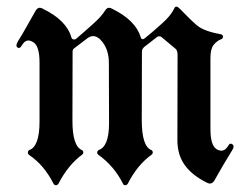

<svg xmlns="http://www.w3.org/2000/svg" viewBox="-20 -537 749 576"><path d="M197.8 -383.8 197.3 -176.8V-175.3V-174.8V-174.3Q197.3 -97.7 226.6 -86.4Q230 -83.5 230 -79.6Q230 -75.7 226.6 -73.2Q184.6 -42.5 155.3 14.2Q152.3 18.6 147.7 18.6Q143.1 18.6 140.6 14.2Q126.5 -13.7 108.2 -35.4Q89.8 -57.1 66.4 -72.8Q63.5 -75.7 63.5 -79.6Q63.5 -83.5 66.9 -86.4Q98.6 -96.7 98.6 -172.4V-174.3V-174.8V-175.3V-175.8V-176.8V-349.1Q98.6 -398.9 80.1 -410.2Q71.8 -415.5 65.4 -415.5Q53.7 -415.5 44.9 -399.9Q41 -393.1 36.6 -393.1Q34.7 -393.1 32 -394.8Q29.3 -396.5 29.3 -400.4Q29.3 -405.3 33.2 -412.1Q47.4 -434.6 60.3 -458Q73.2 -481.4 86.9 -504.9Q92.3 -513.7 99.1 -513.7Q104 -513.7 108.9 -510.7L109.4 -510.3Q179.7 -476.1 194.3 -424.3Q195.8 -419.9 199.7 -418.9Q200.7 -418.5 202.6 -418.5Q205.6 -418.5 207.5 -419.9Q219.7 -430.2 232.2 -441.2Q244.6 -452.1 258.3 -464.4Q284.2 -487.3 294.9 -504.9Q300.3 -513.7 307.1 -513.7Q311.5 -513.7 316.4 -510.7Q386.2 -476.6 401.9 -426.3Q403.8 -419.4 407.7 -419.4Q411.6 -419.4 414.6 -422.4Q440.9 -443.4 466.8 -467.3Q491.7 -489.3 502.4 -510.7Q504.4 -517.1 509.3 -517.1Q513.2 -517.1 520 -510.3Q549.3 -479.5 570.3 -461.4Q591.3 -443.4 641.1 -434.6Q648.4 -433.1 648.9 -428.2Q648.9 -420.4 643.6 -419.4Q630.9 -414.6 621.1 -402.6Q611.3 -390.6 611.3 -362.8V-150.4Q611.3 -100.6 629.9 -89.4Q637.2 -85 644 -85Q656.2 -85 665 -100.1Q668 -106 672.4 -106Q674.3 -106 677.5 -103.8Q680.7 -101.6 680.7 -97.2Q680.7 -92.8 677.2 -87.4Q662.6 -64 649.4 -41.3Q636.2 -18.6 623 4.9Q617.2 13.7 609.9 13.7Q606 13.7 601.1 11.2Q556.6 -10.7 534.4 -41.5Q512.2 -72.3 512.2 -116.2L512.7 -372.1Q512.7 -387.2 504.9 -392.1L463.9 -426.3Q461.4 -428.2 457.5 -428.2Q455.1 -428.2 452.1 -426.8Q436.5 -414.6 426.8 -407Q417 -399.4 413.1 -396.5Q405.8 -390.1 405.8 -382.8L405.3 -176.8Q405.3 -96.7 435.1 -86.4Q441.9 -80.1 435.1 -73.2Q392.1 -42.5 363.3 14.2Q360.4 18.6 355.5 18.6Q350.6 18.6 349.1 14.2Q321.8 -39.6 274.9 -72.8Q271.5 -75.2 271.5 -79.1Q271.5 -83 274.9 -86.4Q307.1 -96.7 307.1 -166.5V-172.9V-174.3V-175.3V-175.8V-176.8L306.6 -349.1Q306.6 -384.8 288.1 -410.2Q273.9 -428.7 259.3 -428.7Q251 -428.7 241.7 -421.9L200.7 -390.6L198.7 -387.7Z"/></svg>

Font: UnifrakturMaguntia sl
Style: Regular
Weight: 400
Designer: j. 'mach' wust, based on a font by Peter Wiegel, original typeface by Carl Albert Fahrenwaldt 1901
Version: Version 2010-11-24